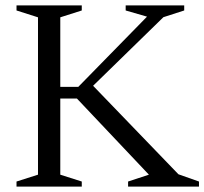

<svg xmlns="http://www.w3.org/2000/svg" viewBox="-20 -695 761 715"><path d="M644.5 -46 721 -19V0H457V-19L534.5 -44.5L266.5 -328H175.5V-371.5H271.5L527.5 -633L448 -656V-675H666V-656L588.5 -631L301 -350.5L321 -381.5ZM204.5 -630.5V-44.5L284.5 -19V0H41.5V-19L121.5 -44.5V-630.5L41.5 -656V-675H284.5V-656Z"/></svg>

Font: Newsreader 24pt
Style: Regular
Weight: 400
Designer: Hugues Gentile
Foundry: Production Type
Version: Version 1.003